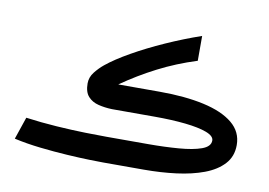

<svg xmlns="http://www.w3.org/2000/svg" viewBox="-67 -692 1115 796"><g transform="rotate(10 490.5 -294.0)"><path d="M581.5 0H410.2Q394.5 0 353.5 -1Q312.5 -2 257.6 -5.4Q202.6 -8.8 143.6 -15.4Q84.5 -22 32.7 -33.7L64.5 -127.4Q128.4 -118.7 194.3 -114.3Q260.3 -109.9 316.2 -108.6Q372.1 -107.4 405.3 -107.4H581.1Q649.9 -107.4 709 -112.1Q768.1 -116.7 804.2 -129.6Q840.3 -142.6 840.3 -168Q840.3 -187 807.4 -199.5Q774.4 -211.9 717.3 -218Q660.2 -224.1 587.9 -224.1H407.7Q377.4 -225.1 350.6 -231.7Q323.7 -238.3 306.9 -256.8Q290 -275.4 290 -312Q290 -337.9 307.1 -359.6Q324.2 -381.3 344.2 -397.5Q381.8 -428.2 442.6 -462.6Q503.4 -497.1 576.7 -529.8Q649.9 -562.5 723.6 -587.9V-483.4Q637.2 -456.1 561.5 -417.2Q485.8 -378.4 416 -329.6H590.3Q697.8 -329.6 777.1 -312Q856.4 -294.4 899.9 -258.5Q943.4 -222.7 943.4 -167Q943.4 -119.1 913.8 -86.9Q884.3 -54.7 833.5 -35.6Q782.7 -16.6 717.8 -8.3Q652.8 0 581.5 0Z"/></g></svg>

Font: Vazir Medium WOL-UI
Style: Medium-WOL-UI
Weight: 500
Designer: Saber Rastikerdar
Foundry: Saber Rastikerdar
Version: Version 30.1.0